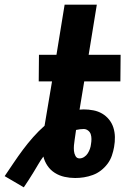

<svg xmlns="http://www.w3.org/2000/svg" viewBox="-76 -755 596 823"><path d="M26 48 -56 0Q-37 -28 -17.5 -57Q2 -86 22.5 -113.5Q43 -141 66 -167Q89 -193 115 -216L147 -406H90L91 -520H166L201 -735H339L304 -520H441L440 -406H285L265 -285Q269 -285 273.5 -285.5Q278 -286 283 -286Q304 -286 324.5 -282Q345 -278 362 -268Q379 -258 391.5 -242.5Q404 -227 410 -208Q416 -189 416.5 -168Q417 -147 413 -125Q410 -107 403.5 -88Q397 -69 385 -53Q373 -37 357 -24.5Q341 -12 322 -5Q303 2 284 5Q265 8 246 8Q223 8 200.5 3Q178 -2 159 -14Q140 -26 127.5 -44.5Q115 -63 110 -84Q98 -68 88.5 -51.5Q79 -35 68.5 -18Q58 -1 47.5 15.5Q37 32 26 48ZM265 -76Q275 -76 284.5 -82Q294 -88 300 -97.5Q306 -107 309.5 -117Q313 -127 314 -137Q316 -148 316 -159Q316 -170 313 -179.5Q310 -189 301.5 -195.5Q293 -202 283 -202Q275 -202 267 -201Q259 -200 250 -198L244 -156Q242 -144 241 -132Q240 -120 241 -108.5Q242 -97 247.5 -86.5Q253 -76 265 -76Z"/></svg>

Font: Iosevka Term Curly Heavy
Style: Italic
Weight: 900
Italic angle: -9°
Designer: Belleve Invis
Foundry: Belleve Invis
Version: Version 32.3.0